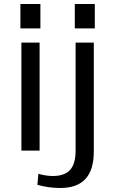

<svg xmlns="http://www.w3.org/2000/svg" viewBox="-20 -753 576 960"><path d="M178 -540V0H87V-540ZM182 -733V-611H82V-733ZM281 187Q253 187 223.5 183Q194 179 167 171L172 116Q189 121 207.5 124Q226 127 244 127Q303 127 330.5 96.5Q358 66 358 1V-540H449V5Q449 96 407.5 141.5Q366 187 281 187ZM454 -733V-611H354V-733Z"/></svg>

Font: Pathway Extreme 72pt Medium
Style: Regular
Weight: 500
Designer: Eduardo Rodriguez Tunni
Foundry: Eduardo Rodriguez Tunni
Version: Version 1.001;gftools[0.9.26]